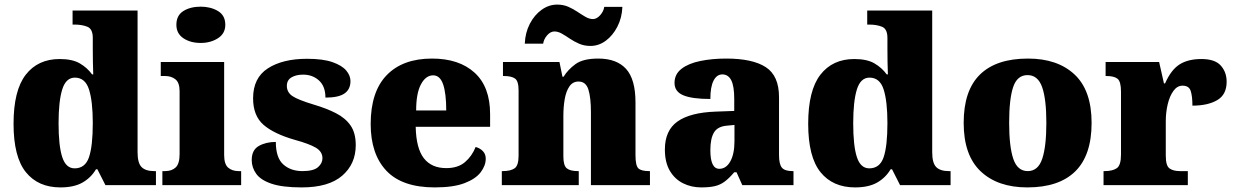

<svg xmlns="http://www.w3.org/2000/svg" viewBox="-20 -806 5376 836"><path d="M243 10Q146 10 92.5 -56.5Q39 -123 39 -267Q39 -412 92 -480.5Q145 -549 240 -549Q295 -549 327.5 -530Q360 -511 381 -482H386Q385 -505 384.5 -536Q384 -567 384 -596V-641Q384 -680 360.5 -689.5Q337 -699 304 -699H296V-760H579V-143Q579 -96 596.5 -78.5Q614 -61 651 -61H659V0H439L404 -69H398Q376 -32 339 -11Q302 10 243 10ZM305 -73Q351 -73 367.5 -121.5Q384 -170 384 -270Q384 -365 367.5 -416.5Q351 -468 306 -468Q267 -468 251 -416.5Q235 -365 235 -269Q235 -171 251 -122Q267 -73 305 -73Z M854 -619Q809 -619 778.5 -639.5Q748 -660 748 -698Q748 -739 778.5 -758Q809 -777 854 -777Q897 -777 929 -758Q961 -739 961 -698Q961 -660 929 -639.5Q897 -619 854 -619ZM687 0V-61H699Q728 -61 745 -77Q762 -93 762 -135V-409Q762 -446 744 -460.5Q726 -475 699 -475H680V-536H956V-131Q956 -91 973.5 -76Q991 -61 1019 -61H1030V0Z M1294 10Q1210 10 1162.5 -6Q1115 -22 1095.5 -49.5Q1076 -77 1076 -109Q1076 -153 1107 -170.5Q1138 -188 1181 -188Q1181 -119 1213.5 -90Q1246 -61 1297 -61Q1345 -61 1364.5 -78Q1384 -95 1384 -117Q1384 -146 1355 -163Q1326 -180 1264 -197Q1173 -223 1127.5 -262.5Q1082 -302 1082 -378Q1082 -467 1146.5 -508.5Q1211 -550 1317 -550Q1386 -550 1427.5 -535.5Q1469 -521 1487.5 -499Q1506 -477 1506 -453Q1506 -417 1480 -399Q1454 -381 1397 -381Q1397 -430 1369 -455.5Q1341 -481 1300 -481Q1269 -481 1249 -469Q1229 -457 1229 -432Q1229 -404 1253.5 -387.5Q1278 -371 1348 -350Q1402 -334 1443 -313Q1484 -292 1506.5 -259.5Q1529 -227 1529 -174Q1529 -92 1470 -41Q1411 10 1294 10Z M1873 10Q1731 10 1662.5 -62.5Q1594 -135 1594 -266Q1594 -407 1664 -479Q1734 -551 1861 -551Q1979 -551 2046.5 -489.5Q2114 -428 2114 -309V-254H1790Q1792 -160 1825.5 -117Q1859 -74 1923 -74Q1974 -74 2004.5 -100Q2035 -126 2051 -166Q2070 -161 2082.5 -148Q2095 -135 2095 -115Q2095 -85 2073 -56Q2051 -27 2002.5 -8.5Q1954 10 1873 10ZM1923 -325Q1923 -399 1909.5 -438.5Q1896 -478 1866 -478Q1834 -478 1813 -439Q1792 -400 1792 -325Z M2165 0V-61H2169Q2203 -61 2220.5 -73Q2238 -85 2238 -128V-412Q2238 -453 2222.5 -464Q2207 -475 2174 -475H2170V-536H2416L2429 -472H2434Q2453 -503 2486 -527Q2519 -551 2585 -551Q2665 -551 2706 -506Q2747 -461 2747 -360V-131Q2747 -85 2759.5 -73Q2772 -61 2806 -61H2810V0H2553V-317Q2553 -381 2542 -416Q2531 -451 2499 -451Q2474 -451 2459.5 -430Q2445 -409 2439 -375Q2433 -341 2433 -301V-125Q2433 -85 2448 -73Q2463 -61 2496 -61H2500V0ZM2551 -606Q2524 -606 2502 -615.5Q2480 -625 2461.5 -637.5Q2443 -650 2426.5 -659.5Q2410 -669 2394 -669Q2377 -669 2362.5 -652.5Q2348 -636 2345 -616H2265Q2267 -664 2287 -702.5Q2307 -741 2338.5 -763.5Q2370 -786 2406 -786Q2433 -786 2454.5 -776.5Q2476 -767 2494.5 -754.5Q2513 -742 2529.5 -732.5Q2546 -723 2562 -723Q2578 -723 2593 -739.5Q2608 -756 2611 -776H2690Q2688 -728 2668 -689.5Q2648 -651 2617.5 -628.5Q2587 -606 2551 -606Z M3033 10Q2990 10 2954 -8Q2918 -26 2896.5 -62.5Q2875 -99 2875 -155Q2875 -238 2930 -277Q2985 -316 3096 -320L3177 -323V-375Q3177 -431 3164 -456.5Q3151 -482 3125 -482Q3101 -482 3087 -455Q3073 -428 3073 -375Q2994 -375 2955.5 -391Q2917 -407 2917 -445Q2917 -483 2947.5 -506.5Q2978 -530 3029.5 -540.5Q3081 -551 3142 -551Q3257 -551 3314.5 -513.5Q3372 -476 3372 -383V-131Q3372 -91 3384.5 -76Q3397 -61 3431 -61H3435V0H3212L3187 -56H3177Q3155 -30 3135.5 -15.5Q3116 -1 3092.5 4.5Q3069 10 3033 10ZM3112 -71Q3142 -71 3160 -103.5Q3178 -136 3178 -191V-262L3147 -259Q3105 -256 3089 -229.5Q3073 -203 3073 -152Q3073 -71 3112 -71Z M3703 10Q3606 10 3552.5 -56.5Q3499 -123 3499 -267Q3499 -412 3552 -480.5Q3605 -549 3700 -549Q3755 -549 3787.5 -530Q3820 -511 3841 -482H3846Q3845 -505 3844.5 -536Q3844 -567 3844 -596V-641Q3844 -680 3820.5 -689.5Q3797 -699 3764 -699H3756V-760H4039V-143Q4039 -96 4056.5 -78.5Q4074 -61 4111 -61H4119V0H3899L3864 -69H3858Q3836 -32 3799 -11Q3762 10 3703 10ZM3765 -73Q3811 -73 3827.5 -121.5Q3844 -170 3844 -270Q3844 -365 3827.5 -416.5Q3811 -468 3766 -468Q3727 -468 3711 -416.5Q3695 -365 3695 -269Q3695 -171 3711 -122Q3727 -73 3765 -73Z M4453 10Q4324 10 4250 -60Q4176 -130 4176 -271Q4176 -412 4247 -481.5Q4318 -551 4456 -551Q4585 -551 4659 -481.5Q4733 -412 4733 -271Q4733 -130 4662 -60Q4591 10 4453 10ZM4455 -61Q4500 -61 4518 -114.5Q4536 -168 4536 -271Q4536 -375 4517.5 -427Q4499 -479 4454 -479Q4409 -479 4391.5 -427Q4374 -375 4374 -271Q4374 -168 4392 -114.5Q4410 -61 4455 -61Z M4785 0V-61H4790Q4824 -61 4842.5 -73.5Q4861 -86 4861 -133V-407Q4861 -451 4846 -463Q4831 -475 4798 -475H4794V-536H5027L5048 -443H5053Q5079 -502 5116 -525.5Q5153 -549 5211 -549Q5270 -549 5295.5 -520.5Q5321 -492 5321 -450Q5321 -394 5280 -370Q5239 -346 5172 -346Q5172 -387 5164.5 -410Q5157 -433 5129 -433Q5106 -433 5089.5 -410.5Q5073 -388 5064.5 -352.5Q5056 -317 5056 -278V-128Q5056 -84 5072.5 -72.5Q5089 -61 5117 -61H5152V0Z"/></svg>

Font: Noto Serif Tamil Black
Style: Italic
Weight: 900
Italic angle: -12°
Designer: Indian Type Foundry, Tom Grace, and the Monotype Design Team
Foundry: Monotype Imaging Inc.
Version: Version 2.003; ttfautohint (v1.8.4.7-5d5b)